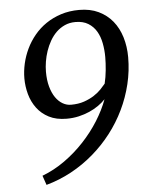

<svg xmlns="http://www.w3.org/2000/svg" viewBox="-54 -614 717 871"><g transform="rotate(-5 304.0 -178.0)"><path d="M107.9 167.5Q162.1 147 210.9 112.1Q259.8 77.1 300 33.9Q340.3 -9.3 370.6 -57.6Q400.9 -106 418.5 -153.8Q404.8 -139.2 386 -126Q367.2 -112.8 344.5 -102.8Q321.8 -92.8 295.7 -86.7Q269.5 -80.6 240.2 -80.6Q192.9 -80.6 159.4 -97.9Q126 -115.2 105 -143.6Q84 -171.9 74.2 -207.5Q64.5 -243.2 64.5 -279.3Q64.5 -312.5 72.3 -346.9Q80.1 -381.3 95.5 -413.3Q110.8 -445.3 134 -473.4Q157.2 -501.5 187.7 -522.2Q218.3 -543 256.1 -555.2Q293.9 -567.4 338.9 -567.4Q389.2 -567.4 427 -549.3Q464.8 -531.2 490.5 -499.8Q516.1 -468.3 529.1 -425.5Q542 -382.8 542 -334.5Q542 -272.5 527.6 -212.6Q513.2 -152.8 486.6 -97.7Q460 -42.5 422.4 6.1Q384.8 54.7 338.1 94.7Q291.5 134.8 237.1 164.3Q182.6 193.8 122.6 210.4ZM265.1 -142.1Q298.8 -142.1 325 -151.1Q351.1 -160.2 370.6 -172.9Q390.1 -185.5 403.6 -199.7Q417 -213.9 425.3 -224.1Q432.1 -252 435.3 -284.2Q438.5 -316.4 438.5 -344.2Q438.5 -376.5 432.6 -407.2Q426.8 -438 412.8 -461.7Q398.9 -485.4 375.5 -499.8Q352.1 -514.2 317.4 -514.2Q290.5 -514.2 268.8 -504.4Q247.1 -494.6 230.2 -478.3Q213.4 -461.9 200.9 -440.2Q188.5 -418.5 180.4 -394.8Q172.4 -371.1 168.5 -346.9Q164.6 -322.8 164.6 -300.8Q164.6 -262.7 172.9 -232.9Q181.2 -203.1 195.1 -183.1Q209 -163.1 227.1 -152.6Q245.1 -142.1 265.1 -142.1Z"/></g></svg>

Font: Merriweather
Style: Italic
Weight: 400
Italic angle: -7°
Designer: Eben Sorkin ( eben@eyebytes.com )
Foundry: Eben Sorkin ( eben@eyebytes.com )
Version: Version 1.005; ttfautohint (v0.97) -l 13 -r 13 -G 200 -x 24 